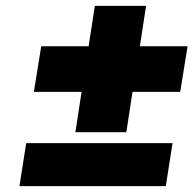

<svg xmlns="http://www.w3.org/2000/svg" viewBox="-20 -640 660 652"><path d="M302 -620 281 -483H120L95 -328H257L236 -191H409L430 -328H592L617 -483H455L476 -620ZM46 -8H543L566 -154H69Z"/></svg>

Font: Jost* 800 Heavy Italic
Style: Italic
Weight: 800
Italic angle: -10°
Version: Version 3.200; ttfautohint (v0.97) -l 8 -r 50 -G 200 -x 14 -